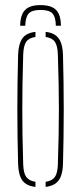

<svg xmlns="http://www.w3.org/2000/svg" viewBox="-20 -729 318 753"><path d="M51 -85Q49.5 -138.5 48.8 -192.2Q48 -246 48 -299.5Q48 -353 48.8 -406.8Q49.5 -460.5 51 -514Q52.5 -557 67.8 -578.5Q83 -600 119 -604V-584Q93.5 -580.5 82.8 -565Q72 -549.5 71 -514Q69 -450.5 68.2 -399Q67.5 -347.5 67.5 -299.5Q67.5 -251.5 68.2 -200Q69 -148.5 71 -85Q72 -50 83.2 -34.8Q94.5 -19.5 119 -16V4Q83 0 67.8 -21.2Q52.5 -42.5 51 -85ZM159 4V-16Q184 -19.5 195 -34.8Q206 -50 207 -85Q209 -148.5 210 -200Q211 -251.5 211 -299.5Q211 -347.5 210 -399Q209 -450.5 207 -514Q206 -549.5 195.2 -565Q184.5 -580.5 159 -584V-604Q183 -601.5 197.5 -591Q212 -580.5 219 -561.8Q226 -543 227 -514Q228.5 -460.5 229.2 -406.8Q230 -353 230 -299.5Q230 -246 229.2 -192.2Q228.5 -138.5 227 -85Q226 -57 219 -38.2Q212 -19.5 197.5 -9.2Q183 1 159 4ZM139 -709Q181 -709 199.8 -690.2Q218.5 -671.5 219 -628H199Q198.5 -662.5 185.8 -676.2Q173 -690 139 -690Q105.5 -690 92.8 -676.2Q80 -662.5 79 -628H59Q60 -671.5 78.5 -690.2Q97 -709 139 -709Z"/></svg>

Font: Big Shoulders Stencil Display SC Thin
Style: Regular
Weight: 100
Designer: Patric King
Foundry: XO Type Co
Version: Version 2.001